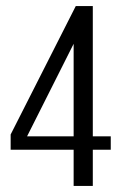

<svg xmlns="http://www.w3.org/2000/svg" viewBox="-20 -611 401 631"><path d="M222 0V-119H15V-169L229 -591H285V-163H344V-119H285V0ZM69 -163H222V-467Z"/></svg>

Font: Alumni Sans Thin
Style: Regular
Weight: 400
Version: Version 1.018